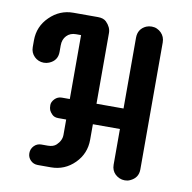

<svg xmlns="http://www.w3.org/2000/svg" viewBox="-76 -740 818 816"><g transform="rotate(10 333.0 -332.0)"><path d="M190.4 -299.8H224.6V-575.7H202.6Q177.7 -575.7 162.4 -559.6Q147 -543.5 147 -517.6V-489.7Q147 -451.7 111.3 -437Q100.6 -432.6 88.6 -432.6Q76.7 -432.6 66.2 -437Q55.7 -441.4 47.9 -449.2Q31.2 -465.8 31.2 -489.7V-519Q31.2 -579.1 74.2 -621.1Q117.2 -663.6 175.8 -663.6H282.2Q306.2 -663.6 318.4 -651.4Q339.8 -629.9 339.8 -605V-299.8H456.5V-605Q456.5 -643.6 491.2 -659.2Q502 -663.6 514.4 -663.6Q526.9 -663.6 537.1 -658.9Q547.4 -654.3 555.2 -646.5Q571.8 -629.9 571.8 -605V-57.1Q571.8 -20.5 537.1 -4.9Q526.9 0 514.4 0Q502 0 491.5 -4.6Q481 -9.3 473.1 -16.6Q456.5 -32.7 456.5 -57.1V-211.4H339.8V-144.5Q339.8 -84.5 297.9 -42.5Q255.4 0 195.8 0H139.2Q120.6 0 107.9 -12.7Q95.2 -25.4 95.2 -43.7Q95.2 -62 107.9 -75.2Q120.6 -88.4 139.2 -88.4H167Q190.9 -88.4 203.6 -100.6Q224.6 -120.6 224.6 -145.5V-211.4H190.4Q173.3 -211.4 163.8 -220.9Q154.3 -230.5 150.9 -238.5Q147.5 -246.6 147.5 -260.3Q147.5 -273.9 159.9 -286.9Q172.4 -299.8 190.4 -299.8Z"/></g></svg>

Font: Supermercado
Style: Regular
Weight: 400
Designer: James Grieshaber
Foundry: James Grieshaber
Version: Version 1.002